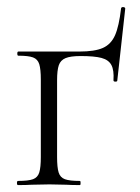

<svg xmlns="http://www.w3.org/2000/svg" viewBox="-20 -535 405 555"><path d="M32 -12Q62 -12 75.5 -17Q89 -22 93.5 -36.5Q98 -51 98 -81V-305Q98 -335 93.5 -349.5Q89 -364 75.5 -369Q62 -374 33 -374Q30 -374 30 -380Q30 -386 33 -386H209Q254 -386 277.5 -396.5Q301 -407 312.5 -433Q324 -459 330 -511Q331 -515 336.5 -514.5Q342 -514 342 -510L319 -302Q319 -299 313.5 -299Q308 -299 308 -303Q310 -332 302 -347Q294 -362 273.5 -367.5Q253 -373 213 -373Q184 -373 169.5 -367Q155 -361 150 -346.5Q145 -332 145 -303V-81Q145 -51 149.5 -36.5Q154 -22 167.5 -17Q181 -12 211 -12Q213 -12 213 -6Q213 0 211 0Q186 0 172 -1L123 -2L71 -1Q57 0 32 0Q29 0 29 -6Q29 -12 32 -12Z"/></svg>

Font: Cormorant Garamond Light
Style: Regular
Weight: 300
Designer: Christian Thalmann (Catharsis Fonts)
Version: Version 3.000